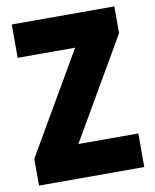

<svg xmlns="http://www.w3.org/2000/svg" viewBox="-81 -776 676 839"><g transform="rotate(-10 256.5 -357.0)"><path d="M491 0V-149H225L484 -595V-714H29V-566H284L24 -119V0Z"/></g></svg>

Font: Noto Sans Khmer Condensed Black
Style: Regular
Weight: 900
Width: 3
Designer: Danh Hong and the Monotype Design Team
Foundry: Monotype Imaging Inc.
Version: Version 2.004